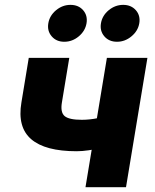

<svg xmlns="http://www.w3.org/2000/svg" viewBox="-20 -785 649 805"><path d="M301.3 -150.9Q169.4 -150.9 110.8 -201.4Q52.2 -252 69.8 -355.5L100.6 -542.5H270.5L239.7 -356.4Q232.4 -314 251 -298.3Q269.5 -282.7 323.2 -282.7Q355.5 -282.7 390.6 -289.8Q425.8 -296.9 469.2 -311L447.8 -179.2Q433.1 -172.9 407 -166Q380.9 -159.2 352.5 -155Q324.2 -150.9 301.3 -150.9ZM338.4 0 428.2 -542.5H598.1L508.3 0ZM470.7 -609.9Q437 -609.9 417.5 -632.6Q397.9 -655.3 403.3 -687.5Q408.7 -719.7 435.8 -742.2Q462.9 -764.6 496.6 -764.6Q529.8 -764.6 549.6 -742.2Q569.3 -719.7 564 -687.5Q558.6 -655.3 531.2 -632.6Q503.9 -609.9 470.7 -609.9ZM249.5 -609.9Q216.3 -609.9 196.8 -632.6Q177.2 -655.3 182.6 -687.5Q188 -719.7 215.1 -742.2Q242.2 -764.6 275.4 -764.6Q309.1 -764.6 328.6 -742.2Q348.1 -719.7 342.8 -687.5Q337.4 -655.3 310.3 -632.6Q283.2 -609.9 249.5 -609.9Z"/></svg>

Font: Inter 16pt ExtraBold
Style: Italic
Weight: 800
Italic angle: -9.3988°
Version: Version 4.001;git-66647c0bb